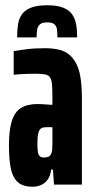

<svg xmlns="http://www.w3.org/2000/svg" viewBox="-20 -701 358 729"><path d="M104 8Q66 8 46.5 -10.5Q27 -29 20.5 -64Q14 -99 14 -148Q14 -206 24.5 -240.5Q35 -275 59 -290.5Q83 -306 123 -306Q130 -306 138.5 -305.5Q147 -305 154.5 -304.5Q162 -304 168.5 -303.5Q175 -303 179 -303V-333Q179 -363 177.5 -380.5Q176 -398 170 -407Q164 -416 151 -418.5Q138 -421 115 -421Q96 -421 80 -420.5Q64 -420 52 -419Q40 -418 32 -417V-507Q49 -510 80 -514Q111 -518 150 -518Q180 -518 203.5 -512.5Q227 -507 243.5 -493Q260 -479 271 -456.5Q282 -434 286.5 -401Q291 -368 291 -323V0H185L181 -57H174Q172 -35 162 -20.5Q152 -6 137 1Q122 8 104 8ZM147 -103Q155 -103 161.5 -105Q168 -107 172 -113Q176 -119 178 -130Q179 -142 179 -156Q179 -170 179 -188V-218H156Q143 -218 136 -213.5Q129 -209 125.5 -195.5Q122 -182 122 -157Q122 -139 123.5 -127Q125 -115 130 -109Q135 -103 147 -103ZM159 -681Q197 -681 219.5 -672Q242 -663 253.5 -647Q265 -631 269 -608.5Q273 -586 273 -559H198Q198 -576 196.5 -588.5Q195 -601 187 -608.5Q179 -616 159 -616Q140 -616 131.5 -608.5Q123 -601 121 -588.5Q119 -576 119 -559H45Q45 -586 48.5 -608.5Q52 -631 63.5 -647Q75 -663 98 -672Q121 -681 159 -681Z"/></svg>

Font: Saira UltraCondensed ExtraBold
Style: Regular
Weight: 800
Width: 1
Designer: Hector Gatti with collaboration of the Omnibus-Type team
Foundry: Omnibus-Type
Version: Version 1.101